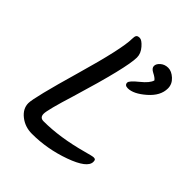

<svg xmlns="http://www.w3.org/2000/svg" viewBox="-199 -843 943 943"><g transform="rotate(45 273.0 -371.0)"><path d="M281 -647Q281 -577 195 -293Q152 -155 152 -128Q152 -101 178 -101Q291 -101 426 -138Q469 -150 477.5 -150Q486 -150 489 -146.5Q492 -143 492 -133Q492 -91 389.5 -54Q287 -17 181 -17Q133 -17 97.5 -45Q62 -73 62 -111.5Q62 -150 130.5 -388Q199 -626 199 -695Q199 -711 203.5 -718Q208 -725 222.5 -725Q237 -725 259 -700Q281 -675 281 -647ZM334 -526Q334 -539 374.5 -571.5Q415 -604 421 -628Q413 -639 391 -650Q369 -661 369 -676.5Q369 -692 385.5 -706Q402 -720 425.5 -720Q449 -720 472.5 -698.5Q496 -677 496 -647Q496 -596 445.5 -552Q395 -508 356 -508Q334 -508 334 -526Z"/></g></svg>

Font: Kalam
Style: Regular
Weight: 400
Designer: Lipi Raval (Devanagari and Latin), Jonny Pinhorn (Latin)
Foundry: Indian Type Foundry
Version: Version 2.001;PS 1.0;hotconv 1.0.79;makeotf.lib2.5.61930; tt